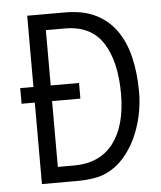

<svg xmlns="http://www.w3.org/2000/svg" viewBox="-48 -665 596 709"><g transform="rotate(-5 250.0 -311.0)"><path d="M79 -623H218Q286 -623 332.5 -600Q379 -577 408.5 -535.5Q438 -494 452 -435.5Q466 -377 466 -306Q466 -261 456 -216.5Q446 -172 427.5 -133.5Q409 -95 381.5 -64.5Q354 -34 319 -18Q280 1 206 1H79V-301H30V-359H79ZM143 -301V-57H203Q299 -57 349 -122.5Q399 -188 399 -306Q399 -426 354.5 -495Q310 -564 214 -564H143V-359H248V-301Z"/></g></svg>

Font: Inconsolata
Style: Regular
Weight: 400
Designer: Raph Levien, Kirill Tkachev
Foundry: Cyreal
Version: Version 1.013